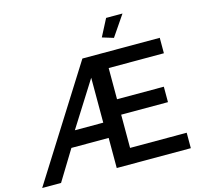

<svg xmlns="http://www.w3.org/2000/svg" viewBox="-151 -1052 1240 1189"><g transform="rotate(-15 469.0 -457.5)"><path d="M645 -783 573 -805 630 -915H735ZM423 -710H919V-611H565V-411H865V-312H565V-99H928V0H453V-193H214L96 0H-25ZM445 -293V-581L263 -293Z"/></g></svg>

Font: Raleway-v4020 SemiBold
Style: Regular
Weight: 600
Designer: Matt McInerney, Pablo Impallari, Rodrigo Fuenzalida
Foundry: Matt McInerney, Pablo Impallari, Rodrigo Fuenzalida
Version: Version 4.020;PS 004.020;hotconv 1.0.88;makeotf.lib2.5.64775